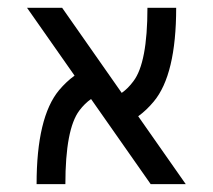

<svg xmlns="http://www.w3.org/2000/svg" viewBox="-20 -469 542 489"><path d="M290 -232.4Q306.2 -243.7 319.8 -262.2Q355.5 -309.1 355.5 -449.2H428.7Q428.7 -278.8 371.6 -210.4Q353 -188 332 -172.9L453.1 0H363.8L211.9 -216.8Q195.8 -205.6 182.1 -187.5Q146.5 -140.1 146.5 0H73.2Q73.2 -170.4 130.4 -239.3Q148.9 -261.2 169.9 -276.4L48.8 -449.2H138.2Z"/></svg>

Font: Catrinity
Style: Regular
Weight: 400
Designer: Alexander Lange
Foundry: High-Logic / Made with FontCreator
Version: Version 2.090;May 20, 2024;FontCreator 15.0.0.2974 64-bit